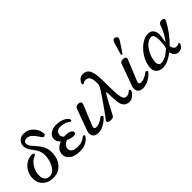

<svg xmlns="http://www.w3.org/2000/svg" viewBox="134 -1802 2811 2811"><g transform="rotate(-45 1539.0 -396.5)"><path d="M252 12Q190 12 139.5 -12.5Q89 -37 59.5 -84Q30 -131 30 -196Q30 -252 50.5 -300.5Q71 -349 106 -384.5Q141 -420 185.5 -438Q230 -456 279 -453Q293 -452 298.5 -443Q304 -434 301 -424Q298 -414 285 -410Q241 -396 205 -357.5Q169 -319 148 -267.5Q127 -216 127 -162Q127 -103 155 -73Q183 -43 229 -43Q270 -43 301.5 -68Q333 -93 355 -133.5Q377 -174 388.5 -221Q400 -268 400 -312Q400 -358 386.5 -393Q373 -428 353.5 -456.5Q334 -485 314 -511.5Q294 -538 280.5 -566.5Q267 -595 267 -631Q267 -685 304 -720.5Q341 -756 399 -756Q448 -756 487 -737Q526 -718 553.5 -687Q581 -656 596.5 -620Q612 -584 613 -549Q614 -532 603.5 -522Q593 -512 579 -512.5Q565 -513 557 -525Q537 -556 511.5 -591.5Q486 -627 454.5 -652.5Q423 -678 384 -678Q360 -678 340.5 -666.5Q321 -655 321 -626Q321 -598 339 -572Q357 -546 383.5 -517.5Q410 -489 437 -454Q464 -419 482 -373.5Q500 -328 500 -269Q500 -181 467 -118Q434 -55 378 -21.5Q322 12 252 12Z M806 12Q695 12 639 -32Q583 -76 583 -140Q583 -195 616.5 -232.5Q650 -270 705 -289Q683 -309 670 -332.5Q657 -356 657 -384Q657 -441 705.5 -476.5Q754 -512 827 -512Q881 -512 924 -498.5Q967 -485 995 -464Q1023 -443 1032 -421Q1038 -406 1027.5 -397Q1017 -388 1007 -396Q978 -420 937 -434Q896 -448 846 -448Q806 -448 782 -424.5Q758 -401 758 -365Q758 -348 766 -333Q774 -318 787 -306Q795 -306 803.5 -306.5Q812 -307 820 -307Q840 -307 870.5 -302.5Q901 -298 920 -283Q938 -269 942 -252.5Q946 -236 935 -224Q924 -212 898 -212Q875 -212 844 -219.5Q813 -227 782 -240Q747 -230 722.5 -202.5Q698 -175 698 -143Q698 -100 733 -79Q768 -58 823 -58Q883 -58 921 -74Q959 -90 983 -113Q995 -124 1007 -116.5Q1019 -109 1014 -95Q1006 -74 979.5 -49Q953 -24 909 -6Q865 12 806 12Z M1185 12Q1115 12 1091.5 -30Q1068 -72 1090 -133Q1094 -144 1106 -176.5Q1118 -209 1133.5 -251Q1149 -293 1164.5 -335.5Q1180 -378 1192 -411.5Q1204 -445 1208 -458Q1215 -478 1230.5 -489.5Q1246 -501 1280 -499Q1311 -498 1320.5 -482Q1330 -466 1322 -446Q1318 -436 1305.5 -405.5Q1293 -375 1276.5 -334Q1260 -293 1243 -251.5Q1226 -210 1212.5 -178Q1199 -146 1194 -133Q1180 -99 1189 -84Q1198 -69 1222 -69Q1248 -69 1275 -78.5Q1302 -88 1326.5 -102.5Q1351 -117 1367 -130Q1377 -139 1387.5 -135Q1398 -131 1403 -121.5Q1408 -112 1401 -102Q1392 -89 1371 -70Q1350 -51 1320.5 -32Q1291 -13 1256.5 -0.5Q1222 12 1185 12Z M1828 12Q1787 12 1757 -7.5Q1727 -27 1712 -68Q1702 -96 1698 -138Q1694 -180 1692.5 -227.5Q1691 -275 1690 -317Q1690 -328 1685 -328.5Q1680 -329 1675 -321Q1653 -288 1628 -243Q1603 -198 1579 -153Q1555 -108 1537 -72.5Q1519 -37 1511 -22Q1501 -3 1484.5 3.5Q1468 10 1437 8Q1400 6 1388.5 -11Q1377 -28 1393 -47Q1405 -62 1428 -93Q1451 -124 1480 -164.5Q1509 -205 1539 -248.5Q1569 -292 1596 -332Q1623 -372 1642.5 -402Q1662 -432 1668 -445Q1675 -458 1681 -474.5Q1687 -491 1687 -508Q1687 -578 1674 -613Q1661 -648 1641 -660Q1621 -672 1600 -672Q1583 -672 1566.5 -666.5Q1550 -661 1545 -655Q1535 -646 1524.5 -652.5Q1514 -659 1519 -676Q1529 -708 1556.5 -734Q1584 -760 1633 -760Q1710 -760 1740.5 -690Q1771 -620 1771 -463Q1771 -337 1774.5 -259.5Q1778 -182 1787 -142Q1796 -102 1812 -88Q1828 -74 1852 -74Q1875 -74 1895.5 -84Q1916 -94 1929 -109Q1936 -116 1945 -114.5Q1954 -113 1959.5 -105Q1965 -97 1959 -84Q1941 -46 1906 -17Q1871 12 1828 12Z M2112 12Q2042 12 2018.5 -30Q1995 -72 2017 -133Q2021 -144 2033 -176.5Q2045 -209 2060.5 -251Q2076 -293 2091.5 -335.5Q2107 -378 2119 -411.5Q2131 -445 2135 -458Q2142 -478 2157.5 -489.5Q2173 -501 2207 -499Q2238 -498 2247.5 -482Q2257 -466 2249 -446Q2245 -436 2232.5 -405.5Q2220 -375 2203.5 -334Q2187 -293 2170 -251.5Q2153 -210 2139.5 -178Q2126 -146 2121 -133Q2107 -99 2116 -84Q2125 -69 2149 -69Q2175 -69 2202 -78.5Q2229 -88 2253.5 -102.5Q2278 -117 2294 -130Q2304 -139 2314.5 -135Q2325 -131 2330 -121.5Q2335 -112 2328 -102Q2319 -89 2298 -70Q2277 -51 2247.5 -32Q2218 -13 2183.5 -0.5Q2149 12 2112 12ZM2247 -555Q2240 -552 2233.5 -555.5Q2227 -559 2225 -565Q2226 -569 2231.5 -589.5Q2237 -610 2245 -638.5Q2253 -667 2262 -696.5Q2271 -726 2278 -748.5Q2285 -771 2289 -778Q2297 -794 2311.5 -802Q2326 -810 2348 -799Q2371 -789 2373.5 -772.5Q2376 -756 2368 -741Q2365 -733 2352.5 -713Q2340 -693 2323 -667.5Q2306 -642 2289.5 -617.5Q2273 -593 2261 -575.5Q2249 -558 2247 -555Z M2527 7Q2491 7 2460 -7.5Q2429 -22 2410 -50Q2391 -78 2391 -118Q2391 -169 2409.5 -223Q2428 -277 2460.5 -327Q2493 -377 2535.5 -417Q2578 -457 2626 -480.5Q2674 -504 2723 -504Q2785 -504 2815 -454.5Q2845 -405 2829 -322Q2820 -274 2817 -232Q2855 -281 2886 -338Q2917 -395 2938 -456Q2948 -487 2969.5 -497Q2991 -507 3018 -502Q3041 -498 3046.5 -482.5Q3052 -467 3038 -441Q2995 -361 2938 -285.5Q2881 -210 2818 -149Q2825 -113 2841.5 -93Q2858 -73 2886 -73Q2903 -73 2914 -76.5Q2925 -80 2932 -85Q2939 -90 2948 -85.5Q2957 -81 2953 -67Q2946 -42 2921.5 -17.5Q2897 7 2848 7Q2812 7 2784.5 -20Q2757 -47 2752 -91Q2694 -46 2636.5 -19.5Q2579 7 2527 7ZM2558 -61Q2605 -61 2657.5 -90Q2710 -119 2760 -168Q2768 -204 2773 -250Q2778 -296 2776 -339Q2774 -382 2761.5 -409.5Q2749 -437 2722 -437Q2685 -437 2651.5 -416.5Q2618 -396 2591 -362Q2564 -328 2544 -287Q2524 -246 2513.5 -205Q2503 -164 2503 -130Q2503 -61 2558 -61Z"/></g></svg>

Font: Zen Old Mincho SemiBold
Style: Regular
Weight: 600
Version: Version 1.500